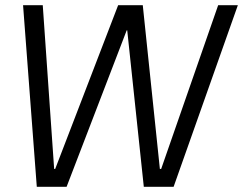

<svg xmlns="http://www.w3.org/2000/svg" viewBox="-20 -720 938 741"><path d="M69 -700H145L189 -68H193L436 -700H531L597 -68H602L822 -700H898L650 1H535L471 -603H469L237 1H122Z"/></svg>

Font: Pathway Extreme 8pt Thin 12pt Light
Style: Italic
Weight: 300
Italic angle: -8°
Version: Version 1.001;gftools[0.9.26]